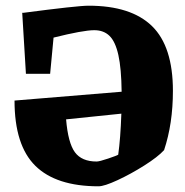

<svg xmlns="http://www.w3.org/2000/svg" viewBox="-20 -642 648 674"><path d="M587 -323Q587 -208 556 -115Q534 -91 486.5 -61Q439 -31 392.5 -9.5Q346 12 326 12Q177 12 104 -60Q31 -132 31 -289L407 -320Q406 -402 395.5 -449Q385 -496 364.5 -516Q344 -536 311 -536Q272 -536 168 -510L156 -383H71L58 -597H62Q252 -622 291 -622Q440 -622 513.5 -550.5Q587 -479 587 -323ZM395 -99Q403 -156 406 -243L212 -223Q219 -140 243 -107.5Q267 -75 319 -75Q329 -75 360 -85.5Q391 -96 395 -99Z"/></svg>

Font: Grenze ExtraBold
Style: Regular
Weight: 800
Designer: Renata Polastri
Foundry: Omnibus-Type
Version: Version 1.002; ttfautohint (v1.8)